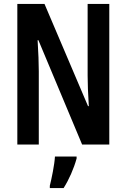

<svg xmlns="http://www.w3.org/2000/svg" viewBox="-20 -734 642 975"><path d="M535 0V-714H425V-350C425 -310 427 -259 431 -195H427L206 -714H68V0H177V-372C177 -413 175 -465 171 -530H175L397 0ZM369 71V61H259C257 101 242 174 233 209V221H303C330 179 355 122 369 71Z"/></svg>

Font: Noto Sans Lao Looped ExtraCondensed SemiBold
Style: Regular
Weight: 600
Width: 2
Designer: Mark Frömberg, Ben Mitchell
Foundry: The Fontpad Ltd
Version: Version 1.002